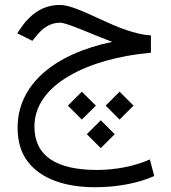

<svg xmlns="http://www.w3.org/2000/svg" viewBox="-20 -430 702 787"><path d="M598.6 -284.7C534.7 -288.6 461.9 -318.4 393.6 -350.1C324.7 -381.8 265.1 -409.7 226.6 -409.7C154.8 -409.7 102.1 -372.6 57.6 -303.7L50.8 -293.5L112.8 -262.7L124 -276.9C152.8 -313.5 183.1 -336.9 226.1 -336.9C254.9 -336.9 350.6 -292 439.9 -258.3C200.2 -208.5 52.2 -82 52.2 92.8C52.2 149.9 65.9 196.3 93.8 232.4C148.9 304.7 249 337.4 370.6 337.4C458 337.4 546.4 321.3 612.3 291.5L594.2 223.6C527.8 252.9 449.7 266.6 377.9 266.6C213.4 266.6 121.1 211.4 121.1 88.4C121.1 4.4 172.9 -65.4 260.7 -117.2C348.1 -168.9 466.3 -202.1 598.6 -213.9ZM413.1 2.9 470.2 60.1 527.3 2.9 470.2 -54.2ZM258.3 2.9 315.4 60.1 373 2.9 315.4 -54.2ZM335.9 120.1 393.1 177.2 450.2 120.1 393.1 63Z"/></svg>

Font: Vazirmatn Light
Style: Regular
Weight: 300
Designer: Saber Rastikerdar
Foundry: Saber Rastikerdar
Version: Version 33.003